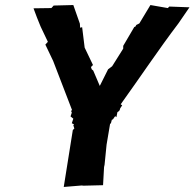

<svg xmlns="http://www.w3.org/2000/svg" viewBox="-20 -737 772 762"><path d="M265 -248 274 -243 271 -240 275 -227 269 -221 233 5 306 -1 309 0 389 -2 393 -74 395 -83 403 -163 417 -246 420 -247 424 -262 428 -263 437 -276 442 -272 446 -292 452 -296 455 -300 457 -307 465 -319 459 -323C536 -430 609 -540 688 -644L732 -708L652 -711L646 -705L577 -717L533 -644L521 -638L517 -631L513 -630L469 -555V-544L425 -474L409 -462L376 -396L350 -457L344 -462L341 -471L349 -479L316 -548L306 -629L298 -627L297 -643L271 -717L193 -715L184 -705L113 -704C122 -680 131 -655 141 -632L170 -571L160 -560L191 -495L266 -300L262 -297L265 -290L260 -275L271 -266Z"/></svg>

Font: Asimov Print
Style: DIt
Weight: 250
Width: 0
Designer: Google
Version: Version 2.000980: 2014